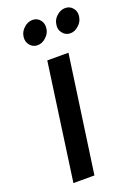

<svg xmlns="http://www.w3.org/2000/svg" viewBox="-174 -1012 770 1082"><g transform="rotate(-20 211.0 -471.5)"><path d="M70 0H196L295 -700H168ZM167 -943Q139 -943 116 -922Q92 -901 88 -871Q84 -842 101 -821Q118 -799 147 -799Q175 -799 198 -821Q221 -841 225 -871Q229 -901 212 -922Q195 -943 167 -943ZM363 -943Q336 -943 312 -922Q288 -901 285 -871Q280 -842 298 -821Q315 -799 344 -799Q371 -799 394 -821Q417 -841 421 -871Q426 -901 408 -922Q391 -943 363 -943Z"/></g></svg>

Font: Unageo
Style: Bold-Italic
Weight: 700
Designer: Richard Sepsi
Foundry: Richard Sepsi
Version: Version 2.000